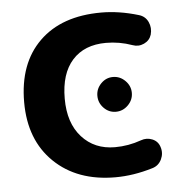

<svg xmlns="http://www.w3.org/2000/svg" viewBox="-44 -574 615 627"><g transform="rotate(-5 263.5 -260.0)"><path d="M274 -260Q274 -283 290.5 -300Q307 -317 330 -317Q353 -317 370 -300Q387 -283 387 -260Q387 -237 370 -220Q353 -203 330 -203Q307 -203 290.5 -220Q274 -237 274 -260ZM310 10Q185 10 109.5 -63Q34 -136 34 -260Q34 -387 107 -458.5Q180 -530 310 -530Q369 -530 432 -511Q453 -505 462 -485.5Q471 -466 465 -444Q459 -425 440.5 -416.5Q422 -408 403 -415Q361 -430 317 -430Q246 -430 206.5 -386Q167 -342 167 -260Q167 -180 208.5 -134Q250 -88 317 -88Q361 -88 403 -103Q422 -110 440.5 -102.5Q459 -95 465 -76Q472 -55 462.5 -35Q453 -15 432 -9Q369 10 310 10Z"/></g></svg>

Font: Rounded Mplus 1c Bold
Style: Bold
Weight: 700
Version: Version 1.059.20150529